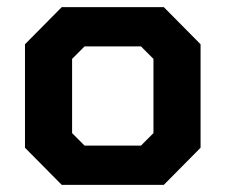

<svg xmlns="http://www.w3.org/2000/svg" viewBox="-20 -518 632 538"><path d="M50 -104V-394L153 -498H439L542 -394V-104L439 0H153ZM375 -110 410 -145V-353L375 -388H217L182 -353V-145L217 -110Z"/></svg>

Font: Chakra Petch
Style: Bold
Weight: 700
Designer: Katatrad Aksorn Co.,Ltd.
Foundry: Cadson Demak Co.,Ltd.
Version: Version 1.000; ttfautohint (v1.6)